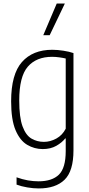

<svg xmlns="http://www.w3.org/2000/svg" viewBox="-20 -828 502 1078"><path d="M197.5 230Q167 230 133.2 224.2Q99.5 218.5 73 208.5V167.5Q106.5 179.5 137 184.8Q167.5 190 196.5 190Q272 190 310.5 152.8Q349 115.5 349 20V-50.5H346Q328 -27.5 296 -9.2Q264 9 220 9Q173 9 132.5 -15Q92 -39 67.2 -97.5Q42.5 -156 42.5 -259.5Q42.5 -411 103.2 -479.8Q164 -548.5 273.5 -548.5Q303 -548.5 336.5 -543.2Q370 -538 392.5 -530V16Q392.5 132.5 342.5 181.2Q292.5 230 197.5 230ZM226.5 -31.5Q262.5 -31.5 296.5 -50.2Q330.5 -69 349 -105.5V-499.5Q334.5 -503 313.2 -506Q292 -509 272.5 -509Q184 -509 136 -453.5Q88 -398 88 -264Q88 -169 106.5 -118.8Q125 -68.5 156.5 -50Q188 -31.5 226.5 -31.5ZM223 -630.5 298.5 -808H344L259 -630.5Z"/></svg>

Font: Encode Sans Condensed ExtraLight
Style: Regular
Weight: 200
Width: 3
Designer: Multiple Designers
Foundry: Impallari Type
Version: Version 3.000; ttfautohint (v1.8.3) -l 8 -r 50 -G 200 -x 14 